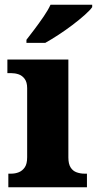

<svg xmlns="http://www.w3.org/2000/svg" viewBox="-20 -786 407 806"><path d="M15 0V-57H27Q44 -57 59 -63Q74 -69 84 -83.5Q94 -98 94 -126V-416Q94 -441 83.5 -455Q73 -469 58 -474Q43 -479 27 -479H11V-536H267V-125Q267 -98 276.5 -83Q286 -68 302 -62.5Q318 -57 334 -57H345V0ZM91 -619Q106 -638 125.5 -664Q145 -690 163.5 -717Q182 -744 192 -766H367V-756Q358 -743 335.5 -723Q313 -703 284 -681Q255 -659 225 -639.5Q195 -620 170 -606H91Z"/></svg>

Font: Noto Serif Tibetan ExtraBold
Style: Regular
Weight: 800
Version: Version 2.103